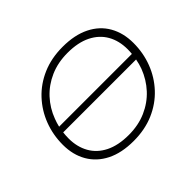

<svg xmlns="http://www.w3.org/2000/svg" viewBox="-154 -933 1166 1166"><g transform="rotate(-45 429.5 -350.0)"><path d="M398 5Q295 5 223.5 -31Q152 -67 114.5 -132Q77 -197 77 -283Q77 -368 106 -444Q135 -520 190 -579Q245 -638 322.5 -671.5Q400 -705 497 -705Q600 -705 672 -669Q744 -633 781 -568Q818 -503 818 -417Q818 -332 789 -256Q760 -180 705 -121Q650 -62 572.5 -28.5Q495 5 398 5ZM403 -42Q486 -42 553 -71.5Q620 -101 667.5 -152.5Q715 -204 741 -272Q752 -302 758 -335H132Q129 -310 129 -285Q129 -213 160 -158Q191 -103 252 -72.5Q313 -42 403 -42ZM764 -377Q766 -396 766 -415Q766 -488 735 -542.5Q704 -597 643 -627.5Q582 -658 492 -658Q409 -658 342 -628.5Q275 -599 227.5 -547.5Q180 -496 155 -429Q145 -403 139 -377Z"/></g></svg>

Font: Montserrat Thin Light
Style: Italic
Weight: 300
Italic angle: -11.3°
Version: Version 9.000